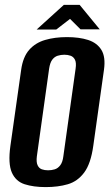

<svg xmlns="http://www.w3.org/2000/svg" viewBox="-20 -751 448 783"><path d="M166.3 12Q116.4 12 80.3 0.3Q44.1 -11.5 28.2 -47.6Q12.4 -83.8 22.4 -156.1L66.3 -466.3Q73.6 -518.8 99 -547.7Q124.4 -576.5 164.1 -588.1Q203.7 -599.7 253 -599.7Q303.2 -599.7 339.5 -588Q375.8 -576.2 393.6 -547.4Q411.3 -518.5 404 -466.3L360.5 -156.8Q350.4 -83.5 323.3 -47.3Q296.2 -11.1 256.5 0.4Q216.9 12 166.3 12ZM176.1 -56.5Q190.4 -56.5 203.4 -60.5Q216.4 -64.6 225.9 -77.2Q235.4 -89.8 238.3 -113.5L288.3 -470.8Q291.9 -495.2 285.7 -507.4Q279.5 -519.6 267.9 -523.7Q256.4 -527.8 242.5 -527.8Q228.2 -527.8 215.2 -523.7Q202.2 -519.6 193 -507.4Q183.9 -495.2 180.3 -470.8L130.3 -113.5Q127.4 -89.8 133.3 -77.2Q139.1 -64.6 150.7 -60.5Q162.2 -56.5 176.1 -56.5ZM129.6 -630.7 240.3 -731.1H304.8L386.7 -631.4H308.4L265.6 -673.9L209.6 -630.7Z"/></svg>

Font: Alumni Sans SC Thin
Style: Italic
Weight: 100
Italic angle: -8°
Designer: Robert E. Leuschke
Foundry: Robert E. Leuschke
Version: Version 1.016